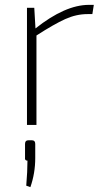

<svg xmlns="http://www.w3.org/2000/svg" viewBox="-20 -514 428 790"><path d="M366 -494 360 -456H340Q294 -456 248.5 -435.5Q203 -415 130 -368V0H91V-482H121L126 -397Q248 -494 346 -494ZM98 63H110Q125 63 125 78V136Q125 199 105 256L88 250Q93 190 93 147Q81 147 83 134V78Q83 63 98 63Z"/></svg>

Font: Exo 2.0 Extra Light
Style: Regular
Weight: 250
Designer: Natanael Gama
Version: Version 1.001;PS 001.001;hotconv 1.0.70;makeotf.lib2.5.58329